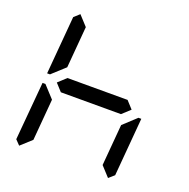

<svg xmlns="http://www.w3.org/2000/svg" viewBox="-146 -1065 1109 1129"><g transform="rotate(20 408.0 -500.0)"><path d="M93 -75 64 -105 96 -469H114L126 -456L182 -395L160 -136ZM134 -544 120 -531H102L133 -894L167 -925L223 -864L201 -605ZM600 -546 642 -500 592 -454H216L174 -500L224 -546ZM682 -456 696 -469H714L683 -105L649 -75L593 -136L615 -394Z"/></g></svg>

Font: DSEG7 Classic Mini
Style: Italic
Weight: 400
Italic angle: -5°
Designer: Keshikan(Twitter:@keshinomi_88pro)
Version: Version 0.46